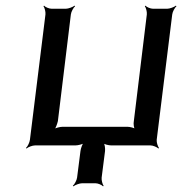

<svg xmlns="http://www.w3.org/2000/svg" viewBox="-20 -515 657 680"><path d="M500 -464 454 -86C452 -77 454 -60 459 -55L461 -57C457 -62 440 -66 431 -66H202C193 -66 176 -62 170 -57L172 -55C177 -60 183 -77 185 -86L231 -464C232 -473 240 -488 246 -493L244 -495C238 -490 222 -484 213 -484H163C154 -484 140 -490 136 -495L134 -493C138 -488 142 -473 141 -464L86 -20C85 -11 78 4 72 9L74 11C79 6 95 0 104 0H247C256 0 273 -4 279 -9L277 -11C272 -6 266 11 265 20L253 114C252 123 244 138 238 143L240 145C246 140 262 134 271 134H318C327 134 341 140 345 145L347 143C343 138 339 123 340 114L352 20C353 11 351 -6 346 -11L344 -9C348 -4 365 0 374 0H513C522 0 536 6 541 11L543 9C539 4 534 -11 535 -20L590 -464C591 -473 599 -488 605 -493L603 -495C597 -490 581 -484 572 -484H522C513 -484 499 -490 495 -495L493 -493C497 -488 501 -473 500 -464Z"/></svg>

Font: Gamestation Storm Oblique 
Style: Italic
Weight: 400
Designer: Jonas Hecksher
Foundry: Jonas Hecksher, Playtypeª, e-types AS
Version: Version 1.003